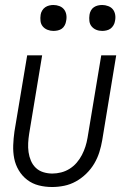

<svg xmlns="http://www.w3.org/2000/svg" viewBox="-20 -742 515 770"><path d="M189 8Q161 8 135.5 1.5Q110 -5 89.5 -20.5Q69 -36 55.5 -58.5Q42 -81 37 -106.5Q32 -132 33 -159.5Q34 -187 38 -215L89 -520H149L97 -206Q94 -187 93 -168.5Q92 -150 94.5 -132Q97 -114 104 -97.5Q111 -81 123.5 -69Q136 -57 153.5 -51.5Q171 -46 190 -46Q207 -46 225 -50.5Q243 -55 259 -65Q275 -75 287.5 -89.5Q300 -104 308.5 -120.5Q317 -137 322.5 -154Q328 -171 331 -189L386 -520H446L390 -180Q386 -156 378.5 -132Q371 -108 358 -86Q345 -64 326 -45.5Q307 -27 284.5 -14.5Q262 -2 237.5 3Q213 8 189 8ZM390 -618Q377 -618 366 -622.5Q355 -627 347.5 -636Q340 -645 338.5 -657.5Q337 -670 339 -683Q340 -691 344.5 -699.5Q349 -708 356.5 -713Q364 -718 372.5 -720Q381 -722 390 -722Q402 -722 414 -717.5Q426 -713 433 -704Q440 -695 442 -682.5Q444 -670 441 -657Q440 -649 435 -640.5Q430 -632 423 -627Q416 -622 407 -620Q398 -618 390 -618ZM194 -618Q182 -618 170.5 -622.5Q159 -627 151.5 -636Q144 -645 142.5 -657.5Q141 -670 143 -683Q144 -691 149 -699.5Q154 -708 161.5 -713Q169 -718 177.5 -720Q186 -722 194 -722Q207 -722 218.5 -717.5Q230 -713 237 -704Q244 -695 246 -682.5Q248 -670 245 -657Q244 -649 239.5 -640.5Q235 -632 228 -627Q221 -622 212 -620Q203 -618 194 -618Z"/></svg>

Font: Iosevka QP Light
Style: Italic
Weight: 300
Italic angle: -9°
Designer: Belleve Invis
Foundry: Belleve Invis
Version: Version 20.0.0; ttfautohint (v1.8.4)